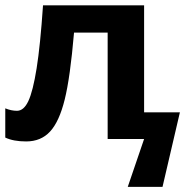

<svg xmlns="http://www.w3.org/2000/svg" viewBox="-20 -527 715 728"><path d="M526.4 -101.1H662.1L596.2 181.6H464.4L526.4 0H388.2V-403.3H260.7Q246.1 -232.9 225.3 -149.4Q204.6 -65.9 169.9 -28.3Q135.3 9.3 79.1 9.3Q30.8 9.3 0 -5.4V-116.2Q22.5 -106.9 44.4 -106.9Q70.3 -106.9 87.6 -144Q105 -181.2 118.9 -268.1Q132.8 -355 143.1 -506.8H526.4Z"/></svg>

Font: Bpm'online Open Sans
Style: Bold
Weight: 700
Foundry: Ascender Corporation
Version: Version 1.10